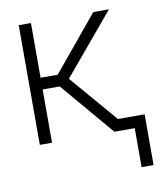

<svg xmlns="http://www.w3.org/2000/svg" viewBox="-77 -563 674 790"><g transform="rotate(-10 260.0 -168.5)"><path d="M54.5 -500H105.5V-271.5H177L366 -500H431.5L219.5 -247L389.5 -49H501V163H451V0H366L177 -222.5H105.5V0H54.5Z"/></g></svg>

Font: Overused Grotesk Light
Style: Regular
Weight: 300
Version: Version 0.004